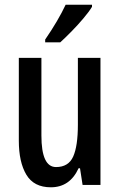

<svg xmlns="http://www.w3.org/2000/svg" viewBox="-20 -786 509 816"><path d="M407 -540V0H331L320 -71H314Q277 10 196 10Q124 10 92 -43.5Q60 -97 60 -188V-540H156V-210Q156 -76 218 -76Q271 -76 291 -120.5Q311 -165 311 -256V-540ZM371 -757Q359 -737 335 -708.5Q311 -680 284 -652.5Q257 -625 236 -606H172V-618Q227 -698 259 -766H371Z"/></svg>

Font: Noto Sans Khmer UI ExtraCondensed Medium
Style: Regular
Weight: 500
Width: 2
Designer: Danh Hong and the Monotype Design Team
Foundry: Monotype Imaging Inc.
Version: Version 2.002; ttfautohint (v1.8.4.7-5d5b)